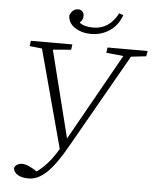

<svg xmlns="http://www.w3.org/2000/svg" viewBox="-60 -909 807 1001"><g transform="rotate(5 344.0 -408.5)"><path d="M474 -646 478 -674H688L683 -646L604 -637L325 -147Q269 -47 222.5 -2.5Q176 42 127 42Q92 42 71 29.5Q50 17 47 -4Q50 -17 62 -24Q74 -31 87 -31Q104 -31 125 -21.5Q146 -12 166 2Q194 -18 220.5 -47.5Q247 -77 276 -125L138 -639L73 -646L77 -674H294L290 -646L195 -638L309 -183L564 -637ZM386 -737Q337 -737 301 -760.5Q265 -784 265 -824Q270 -838 281 -848.5Q292 -859 308 -859Q321 -859 330 -851Q339 -843 339 -827Q339 -806 322 -791Q346 -771 394 -771Q479 -771 523 -857L545 -849Q526 -795 483 -766Q440 -737 386 -737Z"/></g></svg>

Font: Source Serif Pro Light
Style: Italic
Weight: 300
Italic angle: -12°
Designer: Frank Grießhammer
Foundry: Adobe Systems Incorporated
Version: Version 3.001;hotconv 1.0.111;makeotfexe 2.5.65597